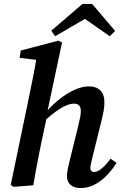

<svg xmlns="http://www.w3.org/2000/svg" viewBox="-20 -935 616 969"><path d="M50 8 34 -1 128 -453Q139 -506 149 -557Q159 -608 167 -661L205 -628L79 -643L85 -680L275 -730L293 -720L218 -367V-353L189 -217Q181 -178 174 -142Q167 -106 160.5 -71Q154 -36 148 0ZM387 14Q354 14 336 -2Q318 -18 318 -45Q318 -65 323 -86Q328 -107 334 -134L373 -292Q379 -317 383.5 -338Q388 -359 388 -373Q388 -394 379 -403Q370 -412 354 -412Q336 -412 313.5 -402.5Q291 -393 263 -373Q235 -353 201 -322L198 -367H210Q244 -406 281.5 -435.5Q319 -465 357 -482Q395 -499 430 -499Q466 -499 486.5 -478.5Q507 -458 507 -419Q507 -396 502.5 -372.5Q498 -349 492 -325L447 -143Q443 -124 439.5 -110.5Q436 -97 436 -88Q436 -78 441 -72.5Q446 -67 455 -67Q471 -67 492 -83.5Q513 -100 538 -134L568 -113Q549 -82 521.5 -52.5Q494 -23 460 -4.5Q426 14 387 14ZM445 -915 561 -779 534 -752 371 -866H454L258 -752L239 -780L396 -915Z"/></svg>

Font: Source Serif 4 18pt SemiBold
Style: Italic
Weight: 600
Italic angle: -12°
Designer: Frank Grießhammer
Foundry: Adobe Systems Incorporated
Version: Version 4.004;hotconv 1.0.116;makeotfexe 2.5.65601